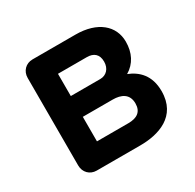

<svg xmlns="http://www.w3.org/2000/svg" viewBox="-123 -668 811 800"><g transform="rotate(-30 282.5 -267.5)"><path d="M335 0C422 0 525 -30 525 -152C525 -228 484 -266 436 -285C478 -310 499 -352 499 -405C499 -481 438 -535 332 -535H125C93 -535 69 -511 69 -478V-57C69 -24 93 0 125 0ZM331 -223C371 -223 405 -208 405 -162C405 -122 380 -105 338 -105H187V-223ZM326 -430C358 -430 379 -414 379 -378C379 -345 358 -323 329 -323H187V-430Z"/></g></svg>

Font: Hotpoint
Style: Bold
Weight: 700
Designer: Andrew Paglinawan, Luciano Perondi, Riccardo Olocco
Foundry: CAST Cooperativa Anonima Servizi Tipografici
Version: Version 1.000;PS 2.1;hotconv 16.6.51;makeotf.lib2.5.65220